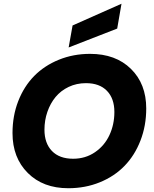

<svg xmlns="http://www.w3.org/2000/svg" viewBox="-20 -1000 826 1027"><path d="M762.2 -419.9Q762.2 -327.6 731.4 -248.3Q700.7 -168.9 646.2 -112.8Q591.8 -56.6 513.9 -24.9Q436 6.8 345.2 6.8Q210.4 6.8 128.7 -74.7Q46.9 -156.2 46.9 -288.1Q46.9 -380.4 77.6 -459.2Q108.4 -538.1 162.8 -593.5Q217.3 -648.9 294.7 -680.4Q372.1 -711.9 461.9 -711.9Q598.6 -711.9 680.4 -631.6Q762.2 -551.3 762.2 -419.9ZM217.8 -306.2Q217.8 -233.9 257.8 -192.4Q297.9 -150.9 371.1 -150.9Q437 -150.9 488 -185.8Q539.1 -220.7 565.4 -277.3Q591.8 -334 591.8 -400.9Q591.8 -473.1 552 -514.2Q512.2 -555.2 439.9 -555.2Q389.6 -555.2 347.4 -535.2Q305.2 -515.1 277.1 -481Q249 -446.8 233.4 -401.6Q217.8 -356.4 217.8 -306.2ZM368.2 -863.8 629.9 -980 606.9 -847.2 347.2 -746.1Z"/></svg>

Font: Poppins
Style: Bold Italic
Weight: 700
Italic angle: -10°
Designer: Ninad Kale (Devanagari), Jonny Pinhorn (Latin)
Foundry: Indian Type Foundry
Version: Version 3.200;PS 1.000;hotconv 16.6.54;makeotf.lib2.5.65590